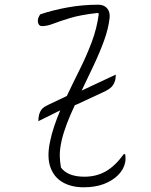

<svg xmlns="http://www.w3.org/2000/svg" viewBox="-20 -780 640 816"><path d="M472 -463Q472 -458 471.5 -452Q471 -446 470 -441Q465 -422 454.5 -411Q444 -400 418 -388L306 -336Q302 -334 298 -333Q279 -293 264.5 -255Q250 -217 242 -183Q234 -146 234 -121.5Q234 -97 239 -68Q268 -29 339 -29Q389 -29 429 -51.5Q469 -74 506 -125H512Q515 -105 512 -90Q506 -60 482 -36Q458 -12 421.5 2Q385 16 335 16Q284 16 247 -5Q210 -26 194.5 -68.5Q179 -111 192 -175Q199 -210 210.5 -244Q222 -278 236 -311L143 -265Q143 -279 146 -292Q151 -309 159 -317.5Q167 -326 186 -335L264 -372Q291 -429 319.5 -486Q348 -543 370 -601.5Q392 -660 400 -722L395 -725Q323 -717 278.5 -703.5Q234 -690 207 -679.5Q180 -669 159 -669Q148 -669 143.5 -678.5Q139 -688 142 -701Q145 -711 151 -719Q204 -737 267.5 -748.5Q331 -760 398 -760Q421 -760 434.5 -745.5Q448 -731 446 -705Q441 -659 422.5 -608Q404 -557 378.5 -503Q353 -449 327 -395Z"/></svg>

Font: Recursive Mn Csl St Lt
Style: Italic
Weight: 300
Italic angle: -15°
Monospace: yes
Version: Version 1.079;hotconv 1.0.112;makeotfexe 2.5.65598; ttfautoh